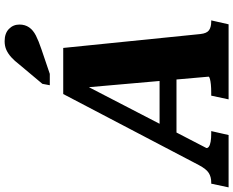

<svg xmlns="http://www.w3.org/2000/svg" viewBox="-161 -898 1007 829"><g transform="rotate(-90 342.5 -483.5)"><path d="M181 -298H445L436 -225H154ZM378 -632 395 -631 118 -96Q117 -90 124 -85Q131 -80 145.5 -77.5Q160 -75 180 -75H191L174 0H-52L-36 -75H-30Q-7 -75 10 -85.5Q27 -96 44 -128L351 -714H550L610 -122Q613 -94 626.5 -84.5Q640 -75 664 -75H669L652 0H328L344 -75H357Q377 -75 392 -76.5Q407 -78 416 -80.5Q425 -83 426 -86ZM478 -903Q494 -924 509.5 -938Q525 -952 541.5 -959.5Q558 -967 579 -967Q613 -967 632 -948.5Q651 -930 651 -903Q651 -879 639 -861.5Q627 -844 603.5 -832Q580 -820 544 -808L438 -772H389L395 -804Z"/></g></svg>

Font: Roboto Serif 20pt
Style: Bold Italic
Weight: 700
Italic angle: -10°
Version: Version 1.007